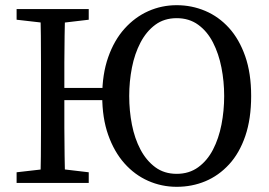

<svg xmlns="http://www.w3.org/2000/svg" viewBox="-20 -705 1035 740"><path d="M135 0Q137 -51 137.5 -102Q138 -153 138 -205.5Q138 -258 138 -310V-359Q138 -411 138 -463Q138 -515 137.5 -567Q137 -619 135 -670H231Q230 -620 229 -568Q228 -516 228 -464Q228 -412 228 -359V-329Q228 -268 228 -212.5Q228 -157 229 -104.5Q230 -52 231 0ZM44 0V-41L175 -56H195L322 -41V0ZM44 -629V-670H322V-629L195 -614H175ZM185 -319V-366H425V-319ZM661 15Q603 15 551 -8Q499 -31 459.5 -75.5Q420 -120 397 -185Q374 -250 374 -335Q374 -419 397 -484.5Q420 -550 460 -594.5Q500 -639 551.5 -662Q603 -685 661 -685Q719 -685 771 -663Q823 -641 862.5 -597.5Q902 -554 925 -488.5Q948 -423 948 -335Q948 -247 925.5 -181Q903 -115 863 -71.5Q823 -28 771.5 -6.5Q720 15 661 15ZM661 -35Q709 -35 744 -60.5Q779 -86 801 -128.5Q823 -171 833.5 -224.5Q844 -278 844 -335Q844 -391 833.5 -444.5Q823 -498 801 -541Q779 -584 744 -609.5Q709 -635 661 -635Q613 -635 578.5 -609.5Q544 -584 521.5 -541Q499 -498 488.5 -444.5Q478 -391 478 -335Q478 -278 488.5 -224.5Q499 -171 521.5 -128.5Q544 -86 578.5 -60.5Q613 -35 661 -35Z"/></svg>

Font: Source Serif 4 Variable
Style: Regular
Weight: 400
Designer: Frank Grießhammer
Foundry: Adobe
Version: Version 4.005;hotconv 1.1.0;makeotfexe 2.6.0